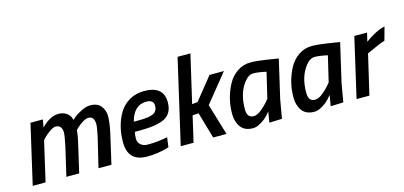

<svg xmlns="http://www.w3.org/2000/svg" viewBox="-64 -1129 3284 1560"><g transform="rotate(-15 1578.0 -348.5)"><path d="M417 -352Q417 -417 364 -417Q344 -417 314 -396.5Q284 -376 264 -355L245 -334L168 0H60L175 -500H279L268 -435Q271 -438 275.5 -443Q280 -448 295.5 -461.5Q311 -475 328 -485Q370 -511 411.5 -511Q453 -511 479.5 -491.5Q506 -472 512 -452L519 -432Q528 -441 543.5 -454Q559 -467 601 -489Q643 -511 679 -511Q740 -511 769 -474.5Q798 -438 798 -388Q798 -338 779 -248L722 0H613L671 -241Q689 -325 689 -349Q689 -417 639 -417Q618 -417 589 -399Q560 -381 542 -363L524 -345Q519 -291 508 -248L451 0H343L399 -241Q417 -325 417 -352Z M1049 -82Q1121 -82 1191 -94L1217 -99L1206 -17Q1115 11 1022 11Q860 11 860 -151Q860 -293 923 -396Q955 -448 1009 -479Q1063 -510 1132 -510Q1296 -510 1296 -373Q1296 -281 1230.5 -245Q1165 -209 1017 -209H975Q969 -187 969 -153.5Q969 -120 992 -101Q1015 -82 1049 -82ZM1035 -291Q1119 -291 1154 -309Q1189 -327 1189 -372Q1189 -422 1127 -422Q1023 -422 988 -291Z M1413 0H1305L1468 -708H1576L1483 -306L1530 -311L1681 -499H1802L1611 -263L1690 0H1578L1514 -221L1463 -217Z M1911 11Q1842 11 1809 -33.5Q1776 -78 1776 -145.5Q1776 -213 1791.5 -273Q1807 -333 1836 -387.5Q1865 -442 1915.5 -476.5Q1966 -511 2029 -511Q2085 -511 2217 -489L2259 -482L2184 -158L2157 -2L2050 2Q2061 -70 2065 -89Q2018 -27 1958 0Q1934 11 1911 11ZM2135 -404Q2067 -419 2027 -419Q1987 -419 1952 -374Q1886 -291 1886 -156Q1886 -119 1899.5 -100.5Q1913 -82 1941.5 -82Q1970 -82 2004 -108.5Q2038 -135 2061 -162L2084 -189Z M2427 11Q2358 11 2325 -33.5Q2292 -78 2292 -145.5Q2292 -213 2307.5 -273Q2323 -333 2352 -387.5Q2381 -442 2431.5 -476.5Q2482 -511 2545 -511Q2601 -511 2733 -489L2775 -482L2700 -158L2673 -2L2566 2Q2577 -70 2581 -89Q2534 -27 2474 0Q2450 11 2427 11ZM2651 -404Q2583 -419 2543 -419Q2503 -419 2468 -374Q2402 -291 2402 -156Q2402 -119 2415.5 -100.5Q2429 -82 2457.5 -82Q2486 -82 2520 -108.5Q2554 -135 2577 -162L2600 -189Z M2784 0 2899 -500H3006L2989 -427Q3023 -454 3071.5 -479.5Q3120 -505 3156 -511L3125 -399Q3080 -386 2996 -346L2970 -334L2892 0Z"/></g></svg>

Font: Titillium Web
Style: SemiBold Italic
Weight: 600
Italic angle: -13°
Version: Version 1.001;PS 57.000;hotconv 1.0.70;makeotf.lib2.5.55311